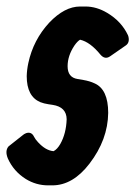

<svg xmlns="http://www.w3.org/2000/svg" viewBox="-29 -556 414 587"><path d="M215.8 -536.1Q215.8 -536.1 232.4 -536.1Q266.1 -536.1 298.8 -516.6Q342.3 -490.7 362.3 -448.2Q363.3 -446.3 363.8 -443.4Q367.7 -425.3 355.5 -417L307.6 -383.8Q292 -373 278.3 -388.7Q246.6 -427.7 215.8 -434.6Q208 -430.2 198.7 -417Q177.7 -385.7 177.7 -353.5Q177.7 -319.3 208 -314.5L225.6 -311.5Q245.6 -308.1 259.8 -301.3Q301.8 -283.2 301.8 -210.9Q300.8 -128.9 244.6 -55.7Q193.8 10.7 130.9 10.7H118.2Q81.5 10.7 49.8 -8.8Q12.7 -32.2 -4.9 -71.3Q-14.6 -94.7 -2.9 -108.4L39.1 -141.6Q44.4 -146.5 50.8 -148.9Q67.4 -154.3 75.2 -137.7Q79.1 -129.9 87.4 -121.1Q110.8 -95.7 134.8 -93.8Q146 -99.6 155.3 -115.7Q173.3 -147.5 174.8 -191.4Q174.3 -229 131.8 -235.4L119.1 -237.3Q105.5 -239.3 94.2 -243.7Q52.7 -261.2 52.7 -323.2Q53.2 -342.8 57.6 -363.3Q72.8 -434.1 121.6 -486.8Q168.5 -536.1 215.8 -536.1Z"/></svg>

Font: Allan
Style: Bold
Weight: 700
Version: Version 1.005